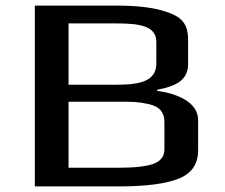

<svg xmlns="http://www.w3.org/2000/svg" viewBox="-20 -669 806 689"><path d="M544 -343V-347C609 -359 655 -380 655 -439V-526C655 -590 627 -613 559 -632C520 -643 465 -649 395 -649H105V0H404C505 0 579 -10 624 -29C669 -48 691 -82 691 -129V-238C691 -302 617 -333 544 -343ZM399 -365H226V-585H395C480 -585 541 -577 541 -518V-442C541 -379 486 -365 399 -365ZM570 -133C570 -109 558 -92 533 -82C508 -72 465 -67 404 -67H226V-304H404C458 -304 475 -304 516 -295C552 -286 570 -267 570 -231Z"/></svg>

Font: Gamestation Extended
Style: Regular
Weight: 400
Width: 7
Designer: Jonas Hecksher
Foundry: Jonas Hecksher, Playtypeª, e-types AS
Version: Version 1.003